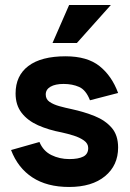

<svg xmlns="http://www.w3.org/2000/svg" viewBox="-20 -734 519 764"><path d="M255 -714H421L286 -563H189ZM255 10Q167 10 109 -28Q51 -66 24 -137L137 -169Q152 -133 184.5 -117Q217 -101 256 -101Q292 -101 311.5 -111Q331 -121 331 -145Q331 -163 314 -175Q297 -187 273 -194.5Q249 -202 226 -207Q173 -217 131.5 -235.5Q90 -254 66 -285Q42 -316 42 -362Q42 -433 93 -471.5Q144 -510 241 -510Q327 -510 376 -471Q425 -432 450 -364L338 -335Q322 -376 295 -388Q268 -400 233 -400Q200 -400 181 -389Q162 -378 162 -358Q162 -339 177.5 -328.5Q193 -318 216.5 -311.5Q240 -305 264 -300Q315 -289 357 -272Q399 -255 424.5 -225.5Q450 -196 450 -147Q450 -76 398 -33Q346 10 255 10Z"/></svg>

Font: Haskoy Bold
Style: Regular
Weight: 700
Designer: Ertekin Erdin
Foundry: Ertekin Erdin
Version: Version 1.500; ttfautohint (v1.8.3)